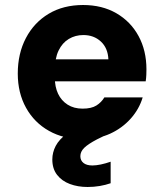

<svg xmlns="http://www.w3.org/2000/svg" viewBox="-20 -544 651 767"><path d="M312 12Q235 12 176 -21Q117 -54 84 -113.5Q51 -173 51 -250Q51 -330 83.5 -392Q116 -454 174.5 -489Q233 -524 312 -524Q388 -524 445 -491Q502 -458 533.5 -400Q565 -342 565 -267Q565 -257 564.5 -244.5Q564 -232 562 -219H158V-307H413Q411 -352 383 -378Q355 -404 313 -404Q281 -404 255 -388.5Q229 -373 214 -342Q199 -311 199 -263V-234Q199 -197 212 -169.5Q225 -142 250 -126Q275 -110 310 -110Q345 -110 365 -122.5Q385 -135 397 -155H550Q536 -108 502 -70Q468 -32 420 -10Q372 12 312 12ZM330 203Q291 203 259 191Q227 179 208 154.5Q189 130 189 93Q189 65 202.5 39Q216 13 249 -12Q282 -37 341 -61L384 -80L416 -11L367 13Q331 32 316 47Q301 62 301 80Q301 97 313.5 107Q326 117 349 117Q364 117 383 113Q402 109 422 102V188Q402 195 378.5 199Q355 203 330 203Z"/></svg>

Font: DM Sans 12pt Black
Style: Regular
Weight: 900
Version: Version 4.004;gftools[0.9.30]